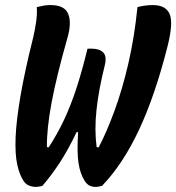

<svg xmlns="http://www.w3.org/2000/svg" viewBox="-20 -728 695 757"><path d="M125 -700Q141 -704 153 -706Q165 -708 179 -708Q235 -708 249 -673Q263 -638 246 -579Q202 -424 183 -321.5Q164 -219 165 -148L172 -147Q207 -201 233 -256.5Q259 -312 281 -379Q303 -446 325 -536H344Q372 -536 387 -521Q402 -506 393 -470Q369 -374 360.5 -295Q352 -216 361 -148L369 -147Q400 -206 431 -290Q462 -374 486 -477.5Q510 -581 522 -700Q553 -708 582 -708Q633 -708 648.5 -673.5Q664 -639 641 -547Q592 -353 528.5 -217Q465 -81 382 5Q375 6 369.5 7.5Q364 9 358 9Q345 9 334.5 4.5Q324 0 315 -13Q296 -42 289.5 -85.5Q283 -129 288 -207H282Q248 -136 215.5 -86.5Q183 -37 147 5Q132 9 118 9Q105 8 94 3.5Q83 -1 74 -13Q57 -38 48 -79Q39 -120 41.5 -185.5Q44 -251 60.5 -348Q77 -445 111 -581Q118 -610 122.5 -642.5Q127 -675 125 -700Z"/></svg>

Font: Recursive Mn Csl St
Style: Bold Italic
Weight: 700
Italic angle: -15°
Monospace: yes
Version: Version 1.079;hotconv 1.0.112;makeotfexe 2.5.65598; ttfautoh